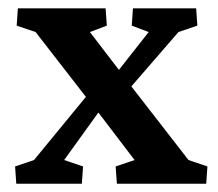

<svg xmlns="http://www.w3.org/2000/svg" viewBox="-20 -446 530 466"><path d="M480.5 0H263.7L260.7 -42L306.6 -57.6L218.8 -172.9L188.5 -210.9L66.4 -368.2L20.5 -383.8L23.4 -425.8H236.3L239.3 -383.8L198.2 -368.2L268.6 -276.4L298.8 -236.3L437.5 -57.6L483.4 -42ZM340.8 -368.2 299.8 -383.8 302.7 -425.8H456.1L459 -383.8L413.1 -368.2L298.8 -236.3L218.8 -172.9L135.7 -57.6L181.6 -42L178.7 0H19.5L16.6 -42L62.5 -57.6L188.5 -210.9L268.6 -276.4Z"/></svg>

Font: Crimson Pro SemiBold
Style: Regular
Weight: 600
Designer: Jacques Le Bailly
Foundry: Baron von Fonthausen
Version: Version 1.003